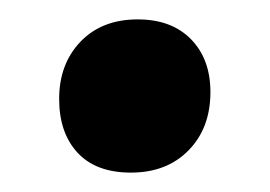

<svg xmlns="http://www.w3.org/2000/svg" viewBox="-20 -167 278 198"><path d="M41 -65Q41 -101 63 -124Q85 -147 122 -147Q157 -147 177 -126.5Q197 -106 197 -72Q197 -35 174.5 -12Q152 11 115 11Q79 11 60 -9.5Q41 -30 41 -65Z"/></svg>

Font: Sahitya
Style: Bold
Weight: 700
Designer: Juan Pablo del Peral
Foundry: Juan Pablo del Peral (http://www.huertatipografica.com)
Version: Version 1.001;PS 001.000;hotconv 1.0.70;makeotf.lib2.5.58329